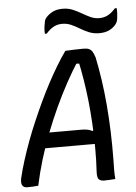

<svg xmlns="http://www.w3.org/2000/svg" viewBox="-61 -976 725 1025"><g transform="rotate(-5 301.5 -463.5)"><path d="M93 -278H360Q377 -278 391 -275Q405 -272 416 -266L437 -274L439 -236L441 -196H101Q93 -196 88.5 -201Q84 -206 83 -215.5Q82 -225 83 -235ZM102 0Q88 1 73.5 2Q59 3 43 3Q31 3 23.5 -2.5Q16 -8 13.5 -18.5Q11 -29 14 -45Q25 -92 41 -142.5Q57 -193 76 -244Q95 -295 117 -346Q139 -397 162 -446Q185 -495 209.5 -541Q234 -587 259 -628.5Q284 -670 309 -705Q334 -706 358.5 -707Q383 -708 407 -708Q426 -708 437 -702.5Q448 -697 454.5 -685.5Q461 -674 467 -655Q479 -598 488.5 -533Q498 -468 504 -397.5Q510 -327 512.5 -253Q515 -179 514 -103Q513 -74 513 -49.5Q513 -25 515 0Q500 1 484.5 2Q469 3 453 3Q441 3 432.5 -2Q424 -7 421 -17.5Q418 -28 419 -46Q423 -112 422.5 -177Q422 -242 418.5 -305Q415 -368 408.5 -428Q402 -488 393 -543Q384 -598 373 -648L394 -630L342 -632L371 -647Q337 -594 304.5 -534.5Q272 -475 242 -410Q212 -345 185.5 -277Q159 -209 138 -139.5Q117 -70 102 0ZM505 -863Q530 -863 550.5 -873.5Q571 -884 592 -908H602Q603 -896 602.5 -882.5Q602 -869 600 -856Q599 -845 596 -837Q593 -829 586 -820Q570 -802 549 -792.5Q528 -783 497 -783Q468 -783 443.5 -793Q419 -803 397 -816.5Q375 -830 352.5 -840Q330 -850 304 -850Q279 -850 258.5 -839Q238 -828 218 -805H208Q207 -817 208 -831.5Q209 -846 212 -859Q213 -869 215.5 -876.5Q218 -884 224 -891Q240 -909 261.5 -919.5Q283 -930 314 -930Q343 -930 367 -920Q391 -910 413 -897Q435 -884 457.5 -873.5Q480 -863 505 -863Z"/></g></svg>

Font: Rec Mono Semicasual
Style: Italic
Weight: 400
Italic angle: -10°
Version: Version 1.085; ttfautohint (v1.8.4.7-5d5b)